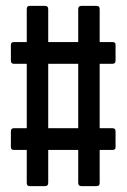

<svg xmlns="http://www.w3.org/2000/svg" viewBox="-20 -633 431 653"><path d="M81 0Q71 0 71 -11V-123H28Q17 -123 17 -132V-187Q17 -197 28 -197H71V-416H28Q17 -416 17 -426V-481Q17 -490 28 -490H71V-602Q71 -613 81 -613H133Q144 -613 144 -602V-490H246V-602Q246 -613 257 -613H309Q319 -613 319 -602V-490H362Q373 -490 373 -481V-426Q373 -416 362 -416H319V-197H362Q373 -197 373 -187V-132Q373 -123 362 -123H319V-11Q319 0 309 0H257Q246 0 246 -11V-123H144V-11Q144 0 133 0ZM144 -197H246V-416H144Z"/></svg>

Font: Sofia Sans Extra Condensed SemiBold
Style: Regular
Weight: 600
Designer: Botio Nikoltchev, Ani Petrova
Foundry: lettersoup
Version: Version 4.101